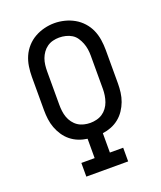

<svg xmlns="http://www.w3.org/2000/svg" viewBox="-138 -835 776 923"><g transform="rotate(-20 250.0 -373.0)"><path d="M143 0V-70H211V-169Q188 -172 166.5 -180.5Q145 -189 127 -203.5Q109 -218 96 -237.5Q83 -257 75 -278.5Q67 -300 64 -323Q61 -346 61 -369V-540Q61 -566 65 -592.5Q69 -619 79.5 -643Q90 -667 108 -687Q126 -707 149 -720Q172 -733 198 -739.5Q224 -746 250 -746Q276 -746 302 -739.5Q328 -733 351 -720Q374 -707 392 -687Q410 -667 420.5 -643Q431 -619 435 -592.5Q439 -566 439 -540V-369Q439 -346 436 -323Q433 -300 425 -278.5Q417 -257 404 -237.5Q391 -218 373 -203.5Q355 -189 333.5 -180.5Q312 -172 289 -169V-70H357V0ZM250 -236Q266 -236 282.5 -240Q299 -244 312.5 -253Q326 -262 336 -275.5Q346 -289 351.5 -304.5Q357 -320 359.5 -336.5Q362 -353 362 -369V-540Q362 -557 359.5 -573Q357 -589 351 -604.5Q345 -620 335.5 -634Q326 -648 312 -656.5Q298 -665 281.5 -669Q265 -673 248 -673Q232 -673 216 -669Q200 -665 186.5 -655.5Q173 -646 163.5 -632.5Q154 -619 148.5 -604Q143 -589 141 -572.5Q139 -556 139 -540V-369Q139 -353 141 -336.5Q143 -320 148.5 -304.5Q154 -289 164 -275.5Q174 -262 187.5 -253Q201 -244 217.5 -240Q234 -236 250 -236Z"/></g></svg>

Font: Iosevka Slab
Style: Regular
Weight: 400
Monospace: yes
Designer: Belleve Invis
Foundry: Belleve Invis
Version: Version 11.2.4; ttfautohint (v1.8.3)